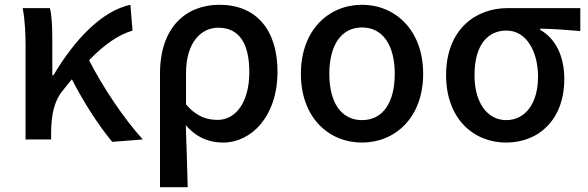

<svg xmlns="http://www.w3.org/2000/svg" viewBox="-20 -584 2464 804"><path d="M87 0H194V-30C195 -105 207 -162 243 -205C256 -222 269 -237 281 -252C332 -152 397 -53 450 10L578 0C498 -88 408 -223 353 -332C418 -399 476 -438 535 -456L526 -564C404 -538 289 -413 204 -269H199V-419C199 -469 197 -519 189 -550H75C85 -498 87 -438 87 -394Z M650 200H766C764 108 761 35 758 -60C805 -5 860 13 915 13C1031 13 1142 -95 1142 -284C1142 -458 1054 -564 899 -564C760 -564 650 -471 650 -276ZM892 -82C849 -82 805 -93 759 -147V-279C759 -403 820 -468 894 -468C985 -468 1024 -397 1024 -282C1024 -153 965 -82 892 -82Z M1496 13C1634 13 1752 -91 1752 -275C1752 -459 1634 -564 1496 -564C1357 -564 1240 -459 1240 -275C1240 -91 1357 13 1496 13ZM1496 -81C1407 -81 1359 -157 1359 -275C1359 -392 1407 -469 1496 -469C1585 -469 1633 -392 1633 -275C1633 -157 1585 -81 1496 -81Z M2099 13C2238 13 2343 -85 2343 -253C2343 -350 2306 -423 2242 -459V-464C2302 -463 2349 -459 2410 -454V-550H2105C1972 -550 1848 -461 1848 -269C1848 -87 1963 13 2099 13ZM2100 -81C2022 -81 1967 -152 1967 -269C1967 -397 2023 -456 2101 -456C2186 -456 2233 -366 2233 -263C2233 -150 2179 -81 2100 -81Z"/></svg>

Font: Noto Sans HK Medium
Style: Regular
Weight: 500
Designer: Ryoko NISHIZUKA 西塚涼子 (kana, bopomofo & ideographs); Paul D. Hunt (Latin, Greek & Cyrillic); Sandoll Communications 산돌커뮤니
Foundry: Adobe
Version: Version 2.002;hotconv 1.0.116;makeotfexe 2.5.65601